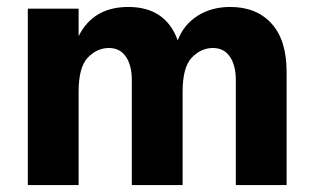

<svg xmlns="http://www.w3.org/2000/svg" viewBox="-20 -532 899 552"><path d="M804 0H658V-301Q658 -344 641 -369Q624 -394 592 -394Q558 -394 531.5 -366.5Q505 -339 505 -268V0H359V-301Q359 -344 342 -369Q325 -394 293 -394Q259 -394 232.5 -366.5Q206 -339 206 -268V0H60V-507H206V-428Q248 -512 349 -512Q456 -512 491 -416Q508 -461 548 -486.5Q588 -512 642 -512Q717 -512 760.5 -464.5Q804 -417 804 -325Z"/></svg>

Font: Hind Siliguri
Style: Bold
Weight: 700
Designer: Jyotish Sonowal
Foundry: Indian Type Foundry
Version: Version 1.001;PS 1.0;hotconv 1.0.86;makeotf.lib2.5.63406; tt